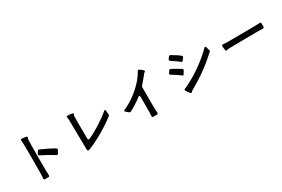

<svg xmlns="http://www.w3.org/2000/svg" viewBox="103 -2011 4793 3262"><g transform="rotate(-30 2500.0 -379.5)"><path d="M359 1Q362 -33 363 -60.5Q364 -88 364 -97Q366 -265 366 -390L365 -594Q365 -656 363 -689Q361 -729 359 -740Q356 -767 381 -766Q387 -766 414.5 -763.5Q442 -761 460 -757Q484 -752 484 -740Q484 -736 477.5 -724Q471 -712 471 -700Q466 -603 466 -360Q466 -162 467 -98Q467 -70 470 1Q471 13 465.5 20Q460 27 450 27Q404 29 381 28Q357 27 359 1ZM768 -224Q761 -224 753 -229Q628 -308 498 -371Q484 -377 484 -390Q484 -397 488 -404L515 -449Q524 -461 536 -461Q543 -461 547 -459Q608 -433 683.5 -395.5Q759 -358 809 -327Q823 -318 823 -307Q823 -304 821 -298Q812 -281 786 -236Q779 -224 768 -224Z M1846 -482Q1857 -482 1859 -462Q1860 -447 1861 -436Q1862 -425 1863 -417Q1866 -393 1866 -380Q1866 -369 1863 -366Q1752 -275 1579 -174.5Q1406 -74 1280 -29Q1271 -26 1266 -26Q1257 -26 1251.5 -32.5Q1246 -39 1245 -48Q1241 -500 1237 -641Q1235 -674 1232 -690L1231 -701Q1231 -708 1233 -712Q1235 -716 1238 -716H1248Q1305 -716 1337 -708Q1360 -703 1360 -692Q1360 -686 1356 -679Q1352 -672 1350 -667Q1346 -658 1346 -642Q1344 -594 1344 -490Q1344 -371 1347 -206Q1349 -185 1365 -185Q1372 -185 1380 -189Q1492 -239 1624.5 -323.5Q1757 -408 1831 -475Q1839 -482 1846 -482Z M2768 -715Q2768 -710 2764.5 -707Q2761 -704 2758 -702.5Q2755 -701 2754 -700Q2742 -693 2734 -682Q2665 -592 2604 -526Q2597 -519 2594.5 -513Q2592 -507 2592 -497L2593 -85Q2593 -37 2597 3Q2599 15 2593 22Q2587 29 2575 29H2537H2504Q2480 29 2482 3Q2486 -36 2486 -85V-167V-377Q2486 -397 2473 -397Q2465 -397 2457 -390Q2357 -313 2227 -242Q2213 -233 2206 -233Q2199 -233 2189.5 -239.5Q2180 -246 2168 -257L2136 -283Q2125 -291 2125 -301Q2125 -310 2138 -316Q2244 -362 2344 -433.5Q2444 -505 2522.5 -587Q2601 -669 2646 -745Q2653 -757 2662 -774Q2668 -788 2681 -788Q2688 -788 2698 -782Q2737 -758 2755 -739Q2768 -723 2768 -715Z M3397 -535Q3390 -535 3381 -542Q3320 -590 3224 -652Q3213 -661 3213 -671Q3213 -678 3217 -685Q3226 -699 3246 -725Q3255 -736 3265 -736Q3272 -736 3279 -732Q3316 -712 3361 -683.5Q3406 -655 3441 -626Q3452 -617 3452 -608Q3452 -602 3447 -594Q3423 -558 3414 -546Q3406 -535 3397 -535ZM3253 -5Q3219 -41 3196 -84Q3192 -94 3192 -97Q3192 -108 3210 -115Q3221 -119 3233 -124.5Q3245 -130 3249 -132Q3423 -216 3575.5 -326Q3728 -436 3844 -553Q3852 -561 3860 -561Q3872 -561 3875 -543L3888 -491Q3895 -465 3895 -462Q3894 -456 3891.5 -452.5Q3889 -449 3880 -443Q3745 -317 3605 -217Q3465 -117 3303 -27Q3294 -22 3283 -9Q3272 4 3267 3Q3259 1 3253 -5ZM3295 -327Q3288 -327 3279 -333Q3243 -361 3196.5 -392Q3150 -423 3114 -443Q3101 -450 3101 -463Q3101 -469 3104 -475Q3128 -513 3132 -518Q3140 -530 3152 -530Q3158 -530 3164 -527Q3204 -507 3253.5 -479Q3303 -451 3337 -428Q3349 -419 3349 -408Q3349 -405 3345 -395L3312 -339Q3305 -327 3295 -327Z M4118 -422Q4118 -447 4144 -445Q4193 -440 4267 -440Q4617 -440 4744 -443L4864 -447Q4889 -449 4889 -425Q4890 -415 4890 -393Q4890 -370 4889 -360Q4889 -337 4865 -337Q4787 -339 4750 -339Q4649 -339 4265 -334Q4204 -334 4176 -331Q4169 -330 4156.5 -325.5Q4144 -321 4140 -321Q4130 -321 4129 -335Q4121 -367 4118 -422Z"/></g></svg>

Font: Shippori Gochic B2 Bold
Style: Regular
Weight: 700
Designer: FONTDASU
Foundry: FONTDASU / Google Inc. / but / Adobe
Version: Version 1.130